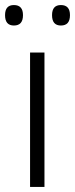

<svg xmlns="http://www.w3.org/2000/svg" viewBox="-31 -740 297 760"><path d="M145 0H88V-532H145ZM-11 -680Q-11 -720 24 -720Q60 -720 60 -680Q60 -639 24 -639Q-11 -639 -11 -680ZM175 -680Q175 -720 210 -720Q246 -720 246 -680Q246 -639 210 -639Q175 -639 175 -680Z"/></svg>

Font: Noto Sans Arabic Light
Style: Regular
Weight: 300
Designer: Monotype Design Team, Nadine Chahine, Nizar Qandah and Khaled Hosny
Foundry: Monotype Imaging Inc.
Version: Version 2.012; ttfautohint (v1.8.4.7-5d5b)